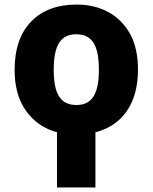

<svg xmlns="http://www.w3.org/2000/svg" viewBox="-20 -579 667 839"><path d="M397 240.2V-1C512.7 -30.3 583 -125 583 -273.9C583 -335.9 571.8 -388.2 548.8 -430.2C502.9 -514.2 418.9 -559.1 314.9 -559.1C231 -559.1 165 -534.7 116.7 -485.4C68.4 -436 43.9 -365.2 43.9 -273.9C43.9 -199.2 61 -139.2 94.7 -93.3C128.4 -46.9 172.9 -16.1 229 -1V240.2ZM314 -120.1C241.7 -120.1 214.8 -172.9 214.8 -273.9C214.8 -377 242.2 -429.2 313 -429.2C385.3 -429.2 412.1 -377 412.1 -273.9C412.1 -172.9 384.8 -120.1 314 -120.1Z"/></svg>

Font: Noto Reveo Sans
Style: Regular
Weight: 800
Designer: Monotype Design Team
Foundry: Monotype Imaging Inc.
Version: Version 2.007